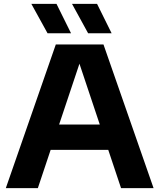

<svg xmlns="http://www.w3.org/2000/svg" viewBox="-20 -969 820 989"><path d="M10 0 267.5 -740H513L771 0H603.5L380.5 -667H398L175 0ZM198.5 -197 236.5 -327.5H543.5L581 -197ZM434 -797.5 351 -949H480L555 -797.5ZM225 -797.5 141.5 -949H271L346 -797.5Z"/></svg>

Font: Encode Sans SC SemiExpanded
Style: Bold
Weight: 700
Width: 6
Designer: Multiple Designers
Foundry: Impallari Type
Version: Version 3.002